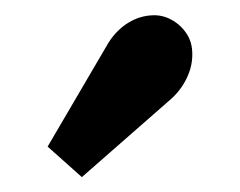

<svg xmlns="http://www.w3.org/2000/svg" viewBox="-20 -803 322 258"><path d="M90 -565 44 -606 126 -746Q137 -763 152.5 -772.5Q168 -782 186 -782.5Q204 -783 220 -770Q236 -756 238 -737.5Q240 -719 232.5 -701.5Q225 -684 211 -671Z"/></svg>

Font: Lora
Style: Weight 700
Weight: 700
Designer: Olga Karpushina, Alexei Vanyashin (Cyrillic)
Foundry: Cyreal
Version: Version 3.001